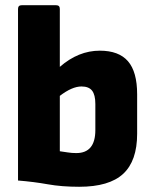

<svg xmlns="http://www.w3.org/2000/svg" viewBox="-20 -703 585 735"><path d="M283 12Q216 12 163 2.5Q110 -7 49 -12V-669Q49 -683 63 -683H195Q209 -683 209 -669V-447Q280 -509 362 -509Q435 -509 470 -468.5Q505 -428 505 -342V-191Q505 -87 451.5 -37.5Q398 12 283 12ZM209 -124Q224 -122 239.5 -119.5Q255 -117 272 -117Q345 -117 345 -205V-305Q345 -340 332.5 -356Q320 -372 292 -372Q256 -372 209 -336Z"/></svg>

Font: Sofia Sans Black
Style: Regular
Weight: 900
Designer: Botio Nikoltchev, Ani Petrova
Foundry: lettersoup
Version: Version 4.100; ttfautohint (v1.8.3)